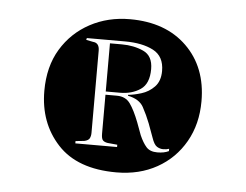

<svg xmlns="http://www.w3.org/2000/svg" viewBox="-35 -793 535 417"><g transform="rotate(5 232.0 -585.0)"><path d="M232 -418Q147 -418 104 -464.5Q61 -511 61 -581Q61 -634 84 -672Q107 -710 146 -731Q185 -752 233 -752Q311 -752 357 -707Q403 -662 403 -588Q403 -538 381 -499.5Q359 -461 320.5 -439.5Q282 -418 232 -418ZM317 -469Q332 -469 342 -474V-479Q339 -478 336 -477.5Q333 -477 329 -477Q322 -477 315.5 -481Q309 -485 304 -500L293 -530Q286 -548 277 -564.5Q268 -581 243 -586V-588Q255 -589 271.5 -594Q288 -599 300 -611.5Q312 -624 312 -646Q312 -678 288 -690.5Q264 -703 226 -703H143L142 -699L157 -696Q171 -695 171 -678V-499Q171 -492 168.5 -487Q166 -482 157 -480L138 -478V-473H229V-478L208 -480Q201 -481 197.5 -484.5Q194 -488 194 -499V-584H219Q238 -584 248 -570Q258 -556 268 -530L278 -503Q285 -487 293 -478Q301 -469 317 -469ZM194 -591V-696H220Q246 -696 267 -686.5Q288 -677 288 -648Q288 -616 269.5 -603.5Q251 -591 225 -591Z"/></g></svg>

Font: Literata 72pt ExtraLight
Style: Regular
Weight: 200
Designer: Latin by Veronika Burian and Jose Scaglione. Greek by Irene Vlachou. Cyrillic by Vera Evstafieva.
Foundry: TypeTogether
Version: Version 3.002